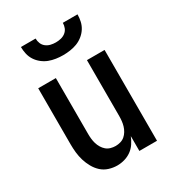

<svg xmlns="http://www.w3.org/2000/svg" viewBox="-181 -842 862 952"><g transform="rotate(-30 250.0 -366.0)"><path d="M209 8Q185 8 161.5 0.5Q138 -7 120.5 -23Q103 -39 91 -60.5Q79 -82 72 -105Q65 -128 62.5 -152Q60 -176 60 -200V-520H161V-200Q161 -186 162.5 -172Q164 -158 168 -144.5Q172 -131 179.5 -118.5Q187 -106 197.5 -97Q208 -88 222 -84Q236 -80 250 -80Q264 -80 278 -84Q292 -88 302.5 -97Q313 -106 320.5 -118.5Q328 -131 332 -144.5Q336 -158 337.5 -172Q339 -186 339 -200V-520H440V0H339V-85Q331 -65 319 -47Q307 -29 289.5 -16.5Q272 -4 251 2Q230 8 209 8ZM250 -600Q230 -600 209.5 -603Q189 -606 170.5 -613Q152 -620 135.5 -633Q119 -646 108 -663Q97 -680 92.5 -700Q88 -720 88 -740H172Q172 -725 177.5 -711.5Q183 -698 194.5 -689Q206 -680 220.5 -676.5Q235 -673 250 -673Q265 -673 279.5 -676.5Q294 -680 305.5 -689Q317 -698 322.5 -711.5Q328 -725 328 -740H412Q412 -720 407.5 -700Q403 -680 392 -663Q381 -646 364.5 -633Q348 -620 329.5 -613Q311 -606 290.5 -603Q270 -600 250 -600Z"/></g></svg>

Font: Iosevka Term Semibold
Style: Regular
Weight: 600
Monospace: yes
Designer: Belleve Invis
Foundry: Belleve Invis
Version: Version 31.4.0